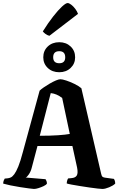

<svg xmlns="http://www.w3.org/2000/svg" viewBox="-20 -1240 777 1260"><path d="M203 0Q196 0 170.5 -3.5Q145 -7 112 -12Q79 -17 48.5 -23.5Q18 -30 1 -35Q1 -46 4.5 -55Q8 -64 11 -68L31 -70Q41 -71 51.5 -76Q62 -81 74 -97Q86 -113 100 -147Q114 -181 130 -242L240 -645Q249 -654 267 -666.5Q285 -679 306.5 -691.5Q328 -704 347 -712Q366 -720 376 -720Q389 -720 415 -711.5Q441 -703 468.5 -689.5Q496 -676 514 -661L644 -99Q647 -84 653.5 -79.5Q660 -75 670 -74L728 -66Q730 -63 733 -55Q736 -47 736 -35Q723 -22 696.5 -11Q670 0 652 0Q645 0 621.5 -2.5Q598 -5 567.5 -9.5Q537 -14 505.5 -19Q474 -24 450 -28.5Q426 -33 418 -36Q418 -46 421 -55.5Q424 -65 427 -69L448 -71Q475 -73 484 -88.5Q493 -104 486 -140L455 -282H226L189 -142Q183 -116 169.5 -96Q156 -76 148 -75L279 -64Q282 -60 285 -52Q288 -44 288 -35Q282 -26 266 -18.5Q250 -11 232.5 -5.5Q215 0 203 0ZM241 -349Q311 -349 361.5 -352.5Q412 -356 438 -361L388 -597Q370 -611 351.5 -619Q333 -627 313 -629ZM369 -766Q323 -766 293.5 -794Q264 -822 264 -864Q264 -907 293.5 -935Q323 -963 369 -963Q414 -963 443.5 -935Q473 -907 473 -864Q473 -822 443.5 -794Q414 -766 369 -766ZM369 -825Q408 -825 408 -864Q408 -904 369 -904Q329 -904 329 -864Q329 -825 369 -825ZM304 -1005Q289 -1009 277.5 -1018Q266 -1027 261 -1034Q296 -1090 329 -1132Q362 -1174 387 -1197Q412 -1220 424 -1220Q433 -1220 447 -1209.5Q461 -1199 473.5 -1182.5Q486 -1166 492 -1149Z"/></svg>

Font: Texturina 72pt ExtraBold
Style: Regular
Weight: 800
Designer: Guillermo Torres Carreño
Foundry: Omnibus-Type
Version: Version 1.002; ttfautohint (v1.8.3)